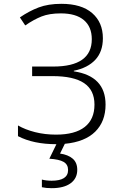

<svg xmlns="http://www.w3.org/2000/svg" viewBox="-20 -744 640 1004"><path d="M319 8 294 59Q336 65 360 85.5Q384 106 384 144Q384 189 349 214.5Q314 240 250 240Q221 240 199 235V195Q222 201 250 201Q336 201 336 145Q336 116 312.5 102.5Q289 89 238 86L275 10H274Q155 10 74 -32V-88Q112 -66 163.5 -53Q215 -40 273 -40Q372 -40 423 -80Q474 -120 474 -197Q474 -273 419.5 -309.5Q365 -346 254 -346H148V-396H258Q460 -396 460 -539Q460 -604 418.5 -639Q377 -674 298 -674Q238 -674 197.5 -658Q157 -642 112 -611L84 -653Q132 -686 182 -705Q232 -724 301 -724Q406 -724 462 -675.5Q518 -627 518 -544Q518 -474 478.5 -431.5Q439 -389 366 -374V-371Q532 -346 532 -197Q532 -109 478 -55.5Q424 -2 319 8Z"/></svg>

Font: Noto Sans Mono UI Light
Style: Regular
Weight: 300
Monospace: yes
Designer: Monotype Design team
Foundry: Monotype Imaging Inc.
Version: Version 1.000